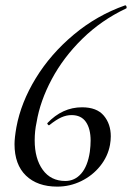

<svg xmlns="http://www.w3.org/2000/svg" viewBox="-20 -681 491 714"><path d="M34 -145Q34 -168 41 -208Q58 -300 113 -390Q168 -480 254 -552Q340 -624 445 -661Q449 -662 450.5 -656Q452 -650 448 -649Q357 -606 286.5 -537Q216 -468 172.5 -386.5Q129 -305 116 -226Q109 -194 109 -159Q109 -91 139 -49.5Q169 -8 223 -8Q258 -8 282 -35.5Q306 -63 314 -116Q317 -139 317 -158Q317 -202 299.5 -227.5Q282 -253 246 -253Q227 -253 208 -244.5Q189 -236 164 -216L162 -215Q160 -215 157.5 -218.5Q155 -222 156 -223Q212 -282 285 -282Q340 -282 366 -251Q392 -220 392 -174Q392 -159 389 -142Q381 -99 352.5 -63.5Q324 -28 282 -7.5Q240 13 193 13Q119 13 76.5 -28Q34 -69 34 -145Z"/></svg>

Font: Cormorant Garamond Medium
Style: Italic
Weight: 500
Italic angle: -10°
Designer: Christian Thalmann (Catharsis Fonts)
Foundry: Catharsis Fonts
Version: Version 4.000